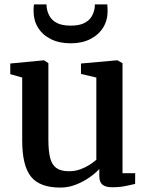

<svg xmlns="http://www.w3.org/2000/svg" viewBox="-20 -838 670 869"><path d="M487.5 9.5Q458 9.5 443.8 -2.2Q429.5 -14 429.5 -41V-73Q411.5 -53.5 383.8 -34.2Q356 -15 322.5 -2Q289 11 253.5 11Q159.5 11 120 -38.8Q80.5 -88.5 80.5 -201.5V-487L26.5 -502.5V-550.5L177.5 -565H179.5L199 -552V-206Q199 -154.5 207 -123.2Q215 -92 235.2 -77.5Q255.5 -63 292.5 -63Q320.5 -63 344 -71.8Q367.5 -80.5 386 -92.5Q404.5 -104.5 416 -115V-487L346.5 -503.5V-550.5L508.5 -565H511.5L534.5 -552V-54H592L591.5 -5.5Q574 -1.5 547.8 4Q521.5 9.5 487.5 9.5ZM300 -642Q248 -642 210.2 -661Q172.5 -680 152.2 -712.8Q132 -745.5 132 -786.5Q132 -794 132.2 -803Q132.5 -812 134 -818H190.5Q190.5 -814.5 191 -810Q191.5 -805.5 192 -800Q195 -781.5 205.5 -763.2Q216 -745 238.8 -733.5Q261.5 -722 300 -722Q338.5 -722 361.2 -733.5Q384 -745 394.5 -763Q405 -781 408 -800Q409 -805 409.2 -809.8Q409.5 -814.5 409 -818H465.5Q466 -812 466.5 -803.2Q467 -794.5 467 -787Q467 -745.5 446.5 -712.8Q426 -680 388.5 -661Q351 -642 300 -642Z"/></svg>

Font: Merriweather 24pt SemiBold
Style: Regular
Weight: 600
Designer: Eben Sorkin
Foundry: Eben Sorkin
Version: Version 2.100